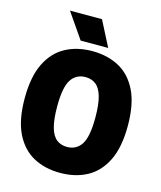

<svg xmlns="http://www.w3.org/2000/svg" viewBox="-137 -1049 972 1158"><g transform="rotate(15 349.0 -470.5)"><path d="M349 10Q254 10 181.5 -29.2Q109 -68.5 68 -152.2Q27 -236 27 -370Q27 -504 68 -587.8Q109 -671.5 181.5 -710.8Q254 -750 349 -750Q444 -750 516.5 -710.8Q589 -671.5 630 -587.8Q671 -504 671 -370Q671 -236 630 -152.2Q589 -68.5 516.5 -29.2Q444 10 349 10ZM349 -152Q407 -152 438 -199.5Q469 -247 469 -366Q469 -449.5 455 -498Q441 -546.5 414.2 -567.2Q387.5 -588 349 -588Q291.5 -588 260.2 -540.8Q229 -493.5 229 -374Q229 -290.5 243 -242Q257 -193.5 283.8 -172.8Q310.5 -152 349 -152ZM263 -793 154 -951H354L435 -793Z"/></g></svg>

Font: Encode Sans Condensed Black
Style: Regular
Weight: 900
Width: 3
Designer: Multiple Designers
Foundry: Impallari Type
Version: Version 3.000; ttfautohint (v1.8.3) -l 8 -r 50 -G 200 -x 14 